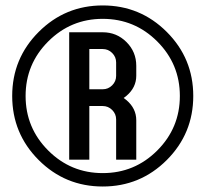

<svg xmlns="http://www.w3.org/2000/svg" viewBox="-20 -679 748 699"><path d="M354 -610.4Q237.8 -610.4 155.5 -528.1Q73.2 -445.8 73.2 -329.6Q73.2 -213.4 155.5 -131.1Q237.8 -48.8 354 -48.8Q470.2 -48.8 552.5 -131.1Q634.8 -213.4 634.8 -329.6Q634.8 -445.8 552.5 -528.1Q470.2 -610.4 354 -610.4ZM683.6 -329.6Q683.6 -192.9 587.2 -96.4Q490.7 0 354 0Q217.3 0 120.8 -96.4Q24.4 -192.9 24.4 -329.6Q24.4 -466.3 120.8 -562.7Q217.3 -659.2 354 -659.2Q490.7 -659.2 587.2 -562.7Q683.6 -466.3 683.6 -329.6ZM402.8 -402.8V-451.7Q402.8 -471.7 388.4 -486.1Q374 -500.5 354 -500.5H305.2V-354H354Q374 -354 388.4 -368.4Q402.8 -382.8 402.8 -402.8ZM354 -293H305.2V-97.7H231.9V-561.5H354Q404.8 -561.5 440.4 -525.9Q476.1 -490.2 476.1 -439.5V-403.3Q476.1 -360.4 440.4 -330.1Q435.5 -325.7 430.2 -322.3Q435.5 -318.8 440.4 -314.5Q476.1 -284.2 476.1 -241.2V-97.7H402.8V-244.1Q402.8 -264.2 388.4 -278.6Q374 -293 354 -293Z"/></svg>

Font: Alegre Sans
Style: Regular
Weight: 400
Width: 3
Designer: GrandChaos9000
Version: Version 1.2.6 - August 1, 2014